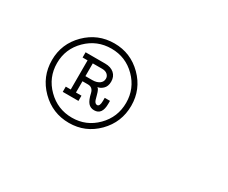

<svg xmlns="http://www.w3.org/2000/svg" viewBox="-59 -761 719 605"><g transform="rotate(30 300.0 -458.5)"><path d="M219.2 -314Q159.2 -314 116.7 -356.4Q74.2 -398.9 74.2 -459Q74.2 -518.6 116.7 -560.8Q159.2 -603 219.2 -603Q278.3 -603 320.6 -560.8Q362.8 -518.6 362.8 -459Q362.8 -398.9 320.8 -356.4Q278.8 -314 219.2 -314ZM219.2 -333Q271 -333 307.6 -369.9Q344.2 -406.7 344.2 -459Q344.2 -510.7 307.6 -547.4Q271 -584 219.2 -584Q167 -584 129.9 -547.4Q92.8 -510.7 92.8 -459Q92.8 -406.7 129.9 -369.9Q167 -333 219.2 -333ZM153.8 -408.2H171.9V-514.2H153.8V-533.2H225.1Q245.6 -533.2 257.8 -522.5Q270 -511.7 270 -493.2Q270 -475.6 259.8 -466.3Q249.5 -457 240.2 -457Q246.6 -455.1 252 -434.1Q254.9 -423.3 256.3 -418.7Q257.8 -414.1 260.7 -410.6Q263.7 -407.2 268.1 -407.2Q277.8 -407.2 277.8 -428.2V-439H296.9V-428.2Q296.9 -388.2 268.1 -388.2Q254.4 -388.2 246.1 -397.9Q237.8 -407.7 232.9 -430.2Q228.5 -449.2 210.9 -449.2H190.9V-408.2H210.9V-389.2H153.8ZM215.8 -467.8Q231.4 -467.8 241.2 -474.6Q251 -481.4 251 -493.2Q251 -502 244.1 -508.1Q237.3 -514.2 225.1 -514.2H190.9V-467.8Z"/></g></svg>

Font: Compagnon Light
Style: Regular
Weight: 400
Designer: Juliette Duhe, Lea Pradine
Foundry: Velvetyne Type Foundry
Version: Version 1.000;PS 001.000;hotconv 1.0.88;makeotf.lib2.5.64775